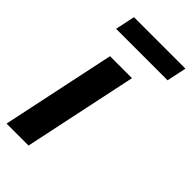

<svg xmlns="http://www.w3.org/2000/svg" viewBox="-227 -771 828 828"><g transform="rotate(45 187.0 -356.5)"><path d="M242 -521 132 0H-2L108 -521ZM376 -713 357 -623H43L62 -713Z"/></g></svg>

Font: Red Hat Display
Style: Bold Italic
Weight: 700
Italic angle: -12°
Designer: Pentagram / MCKL
Foundry: Pentagram / MCKL
Version: Version 1.003; Red Hat Display Bold Italic